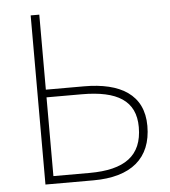

<svg xmlns="http://www.w3.org/2000/svg" viewBox="-52 -773 725 821"><g transform="rotate(-5 310.5 -363.0)"><path d="M110 0H316C478 0 566 -73 566 -212C566 -346 467 -404 311 -404H147V-726H110ZM147 -33V-371H298C451 -371 529 -323 529 -210C529 -87 453 -33 302 -33Z"/></g></svg>

Font: Source Han Sans CN ExtraLight
Style: Regular
Weight: 250
Designer: Ryoko NISHIZUKA (kana & ideographs); Paul D. Hunt (Latin, Greek & Cyrillic); Wenlong ZHANG (bopomofo); Sandoll Communica
Foundry: Adobe Systems Incorporated
Version: Version 1.004;PS 1.004;hotconv 16.6.51;makeotf.lib2.5.65220